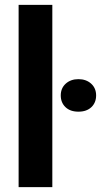

<svg xmlns="http://www.w3.org/2000/svg" viewBox="-20 -770 415 790"><path d="M195.3 0H56.6V-750H195.3ZM249.5 -329.1Q230 -347.7 230 -377.4Q230 -407.2 250.5 -425.8Q271 -444.3 302.7 -444.3Q334.5 -444.3 355 -425.8Q375.5 -407.2 375.5 -377.4Q375.5 -347.7 356 -329.1Q336.4 -310.5 302.7 -310.5Q269 -310.5 249.5 -329.1Z"/></svg>

Font: RobotoCondensed-Bold
Style: Bold
Weight: 700
Designer: Google
Version: Version 2.001240; 2014